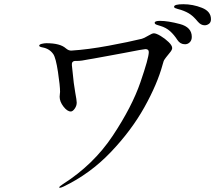

<svg xmlns="http://www.w3.org/2000/svg" viewBox="-20 -895 1040 911"><path d="M981 -804Q981 -789 971.5 -782Q962 -775 951 -775Q933 -775 918 -793Q900 -815 883 -827Q866 -839 839 -848Q832 -850 823 -852.5Q814 -855 810 -857Q806 -859 806 -863Q806 -875 850 -875Q895 -875 938 -858Q981 -841 981 -804ZM890 -720Q890 -704 880.5 -694.5Q871 -685 858 -685Q835 -685 822 -705Q806 -730 787 -747Q768 -764 741 -772Q738 -773 729.5 -775.5Q721 -778 717.5 -780.5Q714 -783 714 -787Q714 -796 739 -796Q777 -796 833.5 -781Q890 -766 890 -720ZM797 -667Q797 -658 784.5 -643.5Q772 -629 768 -623Q767 -621 761.5 -614Q756 -607 752 -590Q727 -497 665 -386Q603 -275 505 -172.5Q407 -70 282 -10Q269 -4 264 -4Q261 -4 261 -6Q261 -10 278 -21Q424 -114 515 -251Q606 -388 646 -504Q686 -620 686 -648Q686 -662 670 -662Q662 -662 570 -644Q542 -639 505 -632Q468 -625 423 -617L399 -613Q366 -606 348 -606H342H339Q329 -606 324.5 -601Q320 -596 321 -586L330 -502L337 -456Q344 -419 344 -408Q344 -393 334.5 -379.5Q325 -366 316 -366Q299 -366 281 -389.5Q263 -413 263 -436Q263 -443 264 -448.5Q265 -454 265 -459Q265 -488 255 -554Q245 -620 233 -638Q215 -664 182 -670Q166 -673 166 -678Q166 -684 178 -687Q190 -690 200 -690Q265 -690 292 -666Q306 -654 319 -655Q398 -660 495 -678Q592 -696 653 -711Q662 -713 684 -726Q702 -737 710 -737Q721 -737 742 -724.5Q763 -712 780 -695.5Q797 -679 797 -667Z"/></svg>

Font: Shippori Mincho B1
Style: Regular
Weight: 400
Designer: FONTDASU
Foundry: FONTDASU / Google Inc. / but / Adobe
Version: Version 3.110; ttfautohint (v1.8.3)